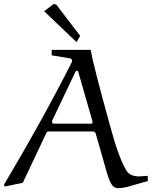

<svg xmlns="http://www.w3.org/2000/svg" viewBox="-65 -929 758 958"><path d="M316.9 -718.8 335 -750 215.3 -906.7 202.1 -908.7 155.3 -873ZM465.8 -76.2 412.1 -264.2Q410.6 -267.1 407 -270Q403.3 -272.9 400.9 -272.9H175.8Q169.9 -272.9 166 -265.1L48.8 -17.1L-42 2L-44.9 -7.8Q151.4 -337.9 293.9 -620.1Q294.9 -623 294.9 -627Q294.9 -629.9 292 -633.3Q289.1 -636.7 283.2 -638.2L192.9 -652.8V-680.2H387.2Q401.9 -599.1 480 -316.9Q494.6 -263.7 504.4 -230.2Q514.2 -196.8 531.2 -151.9Q548.3 -106.9 564.9 -79.1Q583 -48.8 628.9 -48.8Q629.4 -48.8 671.9 -51.8L672.9 -25.9L568.8 3.9Q545.9 9.8 523.9 9.8Q512.2 9.8 502.9 3.2Q493.7 -3.4 486.8 -17.6Q480 -31.7 475.8 -43.5Q471.7 -55.2 465.8 -76.2ZM312 -571.8 195.8 -328.1Q194.8 -326.2 194.8 -318.8Q194.8 -316.9 197.3 -314.5Q199.7 -312 202.1 -312H390.1Q397 -312 397 -318.8Q395 -327.1 395 -328.1L325.2 -571.8Q323.2 -576.2 317.9 -576.2Q315.9 -576.2 314 -574.5Q312 -572.8 312 -571.8Z"/></svg>

Font: Aref Ruqaa
Style: Regular
Weight: 400
Designer: Abdoulla Aref
Version: Version 0.7